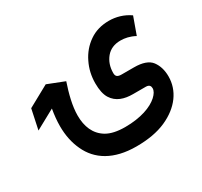

<svg xmlns="http://www.w3.org/2000/svg" viewBox="-137 -593 1080 1024"><g transform="rotate(-30 403.0 -81.0)"><path d="M431.6 246.1C503.4 246.1 564 235.4 613.8 213.4C713.4 169.4 766.1 93.3 766.1 7.8C766.1 -30.8 756.3 -63 737.3 -88.4C718.3 -113.3 682.6 -126 630.9 -126H555.7C530.8 -126 519.5 -132.8 519.5 -154.8C519.5 -191.9 530.3 -223.1 551.3 -248.5C572.3 -273.4 601.6 -286.1 639.2 -286.1C666 -286.1 695.3 -280.3 727.1 -263.2L765.1 -368.7C726.1 -396 681.2 -408.2 638.7 -408.2C591.8 -408.2 551.3 -396.5 517.1 -372.6C482.4 -348.6 456.1 -317.4 437.5 -278.8C418.5 -240.2 409.2 -199.2 409.2 -154.8C409.2 -114.3 416 -83.5 429.2 -62C456.1 -18.6 502.4 -4.9 554.7 -4.9H633.8C654.8 -4.9 661.1 6.8 661.1 20C661.1 35.2 651.9 50.8 633.8 67.4C597.2 100.6 527.8 126.5 431.6 126.5C383.3 126.5 345.7 118.2 317.9 102.1C262.7 69.3 241.7 12.7 241.7 -53.2C241.7 -111.3 258.8 -177.7 280.8 -242.7L177.7 -283.2L46.9 -211.4L21 -88.9L141.6 -154.8C135.3 -118.7 131.8 -84 131.8 -50.8C131.8 4.4 142.1 54.7 163.1 99.6C204.1 189.5 291.5 246.1 431.6 246.1Z"/></g></svg>

Font: Vazirmatn SemiBold
Style: Regular
Weight: 600
Designer: Saber Rastikerdar
Foundry: Saber Rastikerdar
Version: Version 33.003